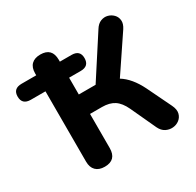

<svg xmlns="http://www.w3.org/2000/svg" viewBox="-176 -887 1089 1069"><g transform="rotate(-30 369.0 -353.0)"><path d="M206 8Q169 8 149 -12Q129 -32 129 -69V-521H35Q-20 -521 -20 -573Q-20 -624 35 -624H129V-636Q129 -674 149 -693.5Q169 -713 206 -713Q281 -713 281 -636V-624H356Q410 -624 410 -573Q410 -521 356 -521H281V-413H389L558 -674Q574 -700 596 -708.5Q618 -717 639 -711.5Q660 -706 675 -690.5Q690 -675 692 -652.5Q694 -630 677 -604L523 -375Q582 -339 624 -254L699 -99Q714 -68 708.5 -45Q703 -22 685 -8Q667 6 643.5 8Q620 10 598.5 -1Q577 -12 564 -39L489 -201Q467 -248 436.5 -268Q406 -288 358 -288H281V-69Q281 8 206 8Z"/></g></svg>

Font: Chiron GoRound TC
Style: Bold
Weight: 700
Designer: Ryoko NISHIZUKA 西塚涼子 (kana, bopomofo & ideographs); Paul D. Hunt (Latin, Greek & Cyrillic); Sandoll Communications 산돌커뮤니
Foundry: Adobe
Version: Version 1.000;hotconv 1.1.1;makeotfexe 2.6.0